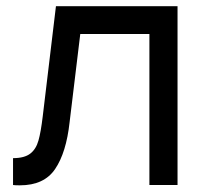

<svg xmlns="http://www.w3.org/2000/svg" viewBox="-20 -582 652 604"><path d="M538.5 -562.5V0H450V-475H232.5L199 -198Q188.5 -102 153.5 -50.5Q119 1 42.5 1Q35.5 1 30 0.8Q24.5 0.5 21 0V-84.5Q57 -84.5 75.5 -99Q93.5 -113 101 -140Q108.5 -166 114.5 -216.5L156 -562.5Z"/></svg>

Font: Russisch Sans Medium
Style: Regular
Weight: 500
Width: 4
Designer: Michael Sharanda (font) & Cristiano Sobral (main changes)
Foundry: Michael Sharanda
Version: Version 2.00;September 8, 2020;FontCreator 13.0.0.2681 64-bi